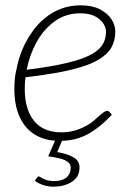

<svg xmlns="http://www.w3.org/2000/svg" viewBox="-20 -523 498 721"><path d="M204 6Q149 6 111 -17.5Q73 -41 53.5 -84.5Q34 -128 34 -188Q34 -206 35.5 -225Q37 -244 42 -263Q49 -301 63.5 -336Q78 -371 100 -402Q110 -417 122.5 -430.5Q135 -444 149 -455Q176 -478 210 -490.5Q244 -503 283 -503Q326 -503 354.5 -488.5Q383 -474 398 -451.5Q413 -429 413 -404Q413 -372 399 -346Q385 -320 350 -299Q322 -282 278.5 -269.5Q235 -257 183 -248Q131 -239 76 -233Q74 -222 73.5 -209.5Q73 -197 73 -188Q73 -113 107.5 -69.5Q142 -26 211 -26Q247 -26 278 -38.5Q309 -51 329 -67Q337 -74 347.5 -83.5Q358 -93 367.5 -100Q377 -107 382 -107Q387 -107 391 -103L400 -92Q354 -43 308.5 -18.5Q263 6 204 6ZM80 -261Q129 -267 177 -275.5Q225 -284 264 -295.5Q303 -307 327 -321Q356 -338 367 -358.5Q378 -379 378 -403Q378 -430 352.5 -451.5Q327 -473 281 -473Q227 -473 185.5 -443Q144 -413 117.5 -365Q91 -317 80 -261ZM181 178Q161 178 142.5 172Q124 166 111 156L119 144Q123 138 128 140Q140 148 153 152.5Q166 157 184 157Q211 157 226.5 146Q242 135 245 115Q248 96 236.5 86.5Q225 77 205 72Q185 67 161 64L190 -2H216L195 48Q236 55 259 69.5Q282 84 278 115Q275 145 247 161.5Q219 178 181 178Z"/></svg>

Font: Aleo ExtraLight
Style: Italic
Weight: 250
Italic angle: -7°
Designer: Alessio Laiso
Foundry: Alessio Laiso
Version: Version 2.001;gftools[0.9.29]